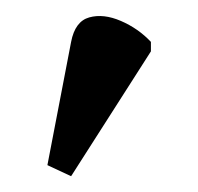

<svg xmlns="http://www.w3.org/2000/svg" viewBox="-20 -829 251 243"><path d="M70 -606 40 -620 70 -776Q75 -802 93 -807Q111 -812 133 -802.5Q155 -793 171 -776V-764Z"/></svg>

Font: Noto Serif ExtraCondensed
Style: Regular
Weight: 400
Width: 2
Designer: Monotype Design Team
Foundry: Monotype Imaging Inc.
Version: Version 2.015